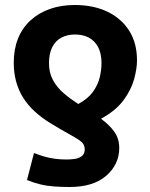

<svg xmlns="http://www.w3.org/2000/svg" viewBox="-20 -560 600 768"><path d="M258 188Q228 188 198.5 186Q169 184 141.5 177.5Q114 171 88 160L116 52Q136 60 156.5 66Q177 72 199.5 75Q222 78 246 78Q260 78 277 76Q294 74 306.5 65Q319 56 319 37Q319 18 304 6Q289 -6 258.5 -22.5Q228 -39 179 -69Q145 -90 118 -115Q91 -140 72.5 -169.5Q54 -199 44.5 -234Q35 -269 35 -309Q35 -363 52 -405.5Q69 -448 101.5 -478Q134 -508 179 -524Q224 -540 279 -540Q353 -540 409 -513.5Q465 -487 496.5 -437.5Q528 -388 528 -318Q528 -286 516.5 -243.5Q505 -201 474 -159Q443 -117 384 -85Q416 -62 436.5 -34Q457 -6 457 32Q457 97 405.5 142.5Q354 188 258 188ZM293 -144Q332 -165 352 -193Q372 -221 379 -251Q386 -281 386 -307Q386 -346 372.5 -371.5Q359 -397 335.5 -409.5Q312 -422 280 -422Q249 -422 225.5 -409.5Q202 -397 189 -371.5Q176 -346 176 -307Q176 -268 192.5 -238.5Q209 -209 235.5 -186.5Q262 -164 293 -144Z"/></svg>

Font: Ubuntu Sans Mono
Style: Bold
Weight: 700
Monospace: yes
Designer: Dalton Maag Ltd
Foundry: Dalton Maag Ltd
Version: Version 1.006